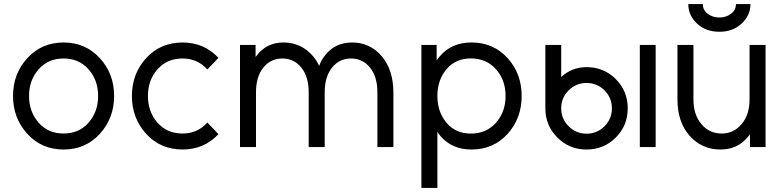

<svg xmlns="http://www.w3.org/2000/svg" viewBox="-20 -720 3840 940"><path d="M291.7 -512Q184.3 -512 114.2 -435.8Q43.8 -359.9 43.8 -249.9Q43.8 -141 114.2 -64.2Q184.3 12 291.7 12Q398.2 12 468.3 -64.2Q538.7 -141.1 538.7 -250Q538.7 -359.8 468.3 -435.8Q398.2 -512 291.7 -512ZM291.7 -433.7Q366.3 -433.7 413.3 -380.8Q460.3 -328 460.3 -250Q460.3 -172.8 413.3 -119.1Q366.3 -66.3 291.7 -66.3Q216.2 -66.3 169.2 -119.1Q122.2 -172.8 122.2 -250Q122.2 -328 169.2 -380.8Q216.2 -433.7 291.7 -433.7Z M873.7 -512Q766.3 -512 696 -436Q625.8 -359.8 625.8 -250Q625.8 -141 696 -64.2Q766.3 12 873.7 12Q979.2 12 1049.5 -63.3L995.3 -120Q946.7 -66.3 873.7 -66.3Q798.2 -66.3 751.2 -119.2Q704.2 -172.8 704.2 -250Q704.2 -328 751.2 -380.8Q798.2 -433.7 873.7 -433.7Q946.7 -433.7 995.3 -380L1049.5 -436.7Q979.2 -512 873.7 -512Z M1906 0V-266Q1906 -377.3 1849.3 -444.3Q1791.7 -512 1704.3 -512Q1617.8 -512 1568.3 -445.2Q1560.5 -434.7 1553.8 -422.9Q1547.2 -411.2 1542.7 -397.2Q1530.3 -424.2 1513 -444.3Q1455.3 -512 1368 -512Q1286.8 -512 1238.7 -450.3Q1237.5 -448.3 1235.4 -445.9Q1233.3 -443.5 1231.3 -441.3V-500H1155V0H1233.3V-267.3Q1233.3 -344.8 1269.5 -389.2Q1305.7 -433.7 1362 -433.7Q1419 -433.7 1455.2 -389.2Q1491.3 -344.8 1491.3 -267.3V0H1569.7V-267.3Q1569.7 -344.8 1605.8 -389.2Q1642 -433.7 1698.3 -433.7Q1755.3 -433.7 1791.5 -389.2Q1827.7 -344.8 1827.7 -267.3V0Z M2117.7 -500V-423.7Q2121.5 -429.2 2125.4 -434.6Q2129.3 -440 2133.2 -444.5Q2190.5 -512 2288.2 -512Q2395.2 -512 2464.7 -436Q2534 -360 2534 -250Q2534 -140.8 2464.7 -64Q2395.2 12 2288.2 12Q2192.8 12 2136.3 -54Q2132.5 -58.5 2128.8 -63.8Q2125 -69 2121.3 -74.2V200H2043V-500ZM2285.3 -66Q2361 -66 2408.2 -119Q2455.2 -172.7 2455.2 -250Q2455.2 -328.2 2408.2 -381.2Q2361 -434 2285.3 -434Q2210.5 -434 2166 -381.2Q2121.3 -328.2 2121.3 -250Q2121.3 -172.7 2166 -119Q2210.5 -66 2285.3 -66Z M2851.7 -313.8Q2903.1 -313.8 2939.5 -277.5Q2975.8 -241.1 2975.8 -189.7Q2975.8 -138.2 2939.5 -101.9Q2903.1 -65.5 2851.7 -65.5Q2800.2 -65.5 2763.9 -101.9Q2727.5 -138.2 2727.5 -189.7Q2727.5 -241.1 2763.9 -277.5Q2800.2 -313.8 2851.7 -313.8ZM2851.7 -391.3Q2780.3 -391.3 2727.5 -343.2V-500H2650V-189.7Q2650 -105.2 2708.7 -46.7Q2767.2 12 2851.7 12Q2936.2 12 2994.8 -46.7Q3053.3 -105.2 3053.3 -189.7Q3053.3 -274.2 2994.8 -332.8Q2936.2 -391.3 2851.7 -391.3ZM3112.5 -500V0H3190V-500Z M3349.8 -700Q3349.8 -644 3393.3 -603.8Q3435.8 -564.5 3502.1 -564.5Q3567.3 -564.5 3610 -603.8Q3654.2 -644.8 3654.2 -700H3583Q3583 -670.7 3559.7 -653Q3535.5 -634.3 3502 -634.3Q3468.5 -634.3 3444.3 -653Q3421 -670.7 3421 -700ZM3296.7 -500V-234Q3296.7 -122.7 3356 -55.8Q3416 12 3506.8 12Q3590.5 12 3640.8 -48.8Q3643.2 -51.8 3646.2 -55.3Q3649.3 -58.8 3651.7 -62.8V0H3728V-500H3649.7V-232.7Q3649.7 -157.7 3610.2 -111.7Q3571.5 -66.3 3512.8 -66.3Q3453.2 -66.3 3414.5 -111.7Q3375 -157.7 3375 -232.7V-500Z"/></svg>

Font: Unageo Variable
Style: Regular
Weight: 300
Designer: Richard Sepsi
Foundry: Richard Sepsi
Version: Version 2.200